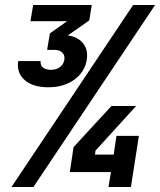

<svg xmlns="http://www.w3.org/2000/svg" viewBox="-20 -750 642 770"><path d="M174 -400Q112 -400 79 -429Q46 -458 53 -505H143Q141 -489 152 -479.5Q163 -470 185 -470Q206 -470 220.5 -481Q235 -492 238 -510Q241 -528 230 -539Q219 -550 199 -550H169L180 -616L249 -665H102L113 -730H348L338 -668L252 -608Q293 -602 313.5 -576Q334 -550 328 -510Q320 -461 278 -430.5Q236 -400 174 -400ZM26 0 514 -730H602L114 0ZM415 0 425 -60H260L275 -160L427 -325H526L363 -146L361 -130H436L447 -205H537L505 0Z"/></svg>

Font: JetBrains Mono ExtraBold
Style: Italic
Weight: 800
Italic angle: -9°
Monospace: yes
Designer: Philipp Nurullin, Konstantin Bulenkov
Foundry: JetBrains
Version: Version 2.305; ttfautohint (v1.8.4.7-5d5b)